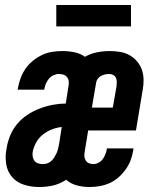

<svg xmlns="http://www.w3.org/2000/svg" viewBox="-20 -743 640 771"><path d="M137 8Q106 8 77 -1Q48 -10 29 -31.5Q10 -53 5 -83.5Q0 -114 6 -145Q10 -171 20 -196.5Q30 -222 48 -244Q66 -266 89.5 -281.5Q113 -297 139 -307Q165 -317 191.5 -322Q218 -327 244 -327L255 -397Q257 -407 256 -416.5Q255 -426 249.5 -433Q244 -440 235 -443Q226 -446 216 -446Q206 -446 195 -441Q184 -436 176.5 -427Q169 -418 164.5 -407.5Q160 -397 158 -386Q158 -385 158 -384.5Q158 -384 158 -383H51Q51 -385 51.5 -387Q52 -389 52 -390Q56 -411 63.5 -431Q71 -451 83.5 -468.5Q96 -486 113.5 -500Q131 -514 150.5 -523Q170 -532 190.5 -535Q211 -538 232 -538Q256 -538 279.5 -533Q303 -528 321 -515Q344 -528 369.5 -533Q395 -538 421 -538Q442 -538 462.5 -534.5Q483 -531 500 -521.5Q517 -512 530 -497Q543 -482 549.5 -463.5Q556 -445 556.5 -424Q557 -403 553 -382L526 -219H334L320 -133Q318 -124 319 -114.5Q320 -105 324.5 -98Q329 -91 337.5 -87.5Q346 -84 355 -84Q365 -84 375.5 -89.5Q386 -95 392.5 -104Q399 -113 403 -123Q407 -133 409 -144Q409 -145 409 -145.5Q409 -146 409 -147H516Q516 -145 515.5 -143Q515 -141 515 -140Q512 -119 504.5 -99.5Q497 -80 484.5 -62.5Q472 -45 455.5 -30.5Q439 -16 419.5 -7.5Q400 1 380 4.5Q360 8 340 8Q313 8 288.5 1.5Q264 -5 246 -21Q233 -13 219.5 -7Q206 -1 192.5 2Q179 5 165 6.5Q151 8 137 8ZM433 -311 448 -397Q449 -406 449 -414.5Q449 -423 445.5 -430.5Q442 -438 434.5 -442Q427 -446 418 -446Q410 -446 401.5 -444Q393 -442 385.5 -438Q378 -434 372.5 -426.5Q367 -419 366 -411L349 -311ZM152 -84Q161 -84 170 -87Q179 -90 186 -96.5Q193 -103 198 -111Q203 -119 207 -127.5Q211 -136 213 -145Q215 -154 217 -163L228 -233Q208 -231 188.5 -223.5Q169 -216 152 -202.5Q135 -189 125 -170.5Q115 -152 111 -132Q110 -122 111.5 -113Q113 -104 118.5 -97Q124 -90 133 -87Q142 -84 152 -84ZM506 -637H206V-723H506Z"/></svg>

Font: Iosevka Curly Slab SmBdExObl
Style: Regular
Weight: 600
Width: 7
Italic angle: -9°
Monospace: yes
Designer: Belleve Invis
Foundry: Belleve Invis
Version: Version 11.1.0; ttfautohint (v1.8.3)